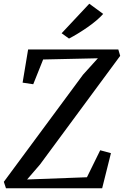

<svg xmlns="http://www.w3.org/2000/svg" viewBox="-30 -1008 663 1028"><path d="M517 0H2L-9.5 -34.5L414.5 -608L494 -696L201 -689.5L148 -557L91 -565.5L120.5 -743H603.5L613.5 -709L184 -127L115 -47L435.5 -59L506.5 -203.5L564 -188ZM300 -830 448 -988 522.5 -933.5Q491 -898.5 438.8 -862.2Q386.5 -826 339.5 -801.5Z"/></svg>

Font: Merriweather Text
Style: Italic
Weight: 400
Italic angle: -7.8°
Designer: Eben Sorkin
Foundry: Eben Sorkin
Version: Version 2.100